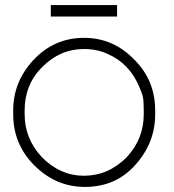

<svg xmlns="http://www.w3.org/2000/svg" viewBox="-20 -714 687 756"><path d="M441 -649H180V-694H441ZM32 -264V-279Q32 -391 110 -476Q192 -565 311 -565Q427 -565 510 -478Q591 -397 591 -279V-264Q591 -152 514 -66Q437 22 314 22Q200 22 115 -63Q32 -146 32 -264ZM546 -264V-279Q546 -314 543 -330Q540 -346 528 -373Q489 -465 403 -502Q362 -521 310 -521Q217 -521 146 -450Q77 -381 77 -279V-264Q77 -167 146 -94Q218 -22 310 -22Q406 -22 478 -94Q546 -166 546 -264Z"/></svg>

Font: Bhavuka
Style: Regular
Weight: 400
Version: 2.94.0; ttfautohint (v1.2) -l 7 -r 28 -G 50 -x 13 -D deva -f